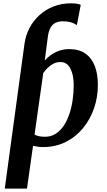

<svg xmlns="http://www.w3.org/2000/svg" viewBox="-20 -854 628 1128"><path d="M8 254 124 -597.5Q131 -647.5 153.8 -690.5Q176.5 -733.5 212.8 -766Q249 -798.5 295.8 -816.5Q342.5 -834.5 397 -834.5Q414 -834.5 429 -832.5Q444 -830.5 454.5 -826L431.5 -706.5Q415 -718 395 -723.5Q375 -729 351 -729Q324.5 -729 306.2 -720Q288 -711 277 -691.5Q266 -672 261.5 -641L243 -499Q258.5 -516.5 280 -531.5Q301.5 -546.5 328.2 -556Q355 -565.5 387 -565.5Q443 -565.5 480.2 -540.2Q517.5 -515 536.2 -467.8Q555 -420.5 555 -354.5Q555 -284 532.8 -218.8Q510.5 -153.5 468.2 -101.8Q426 -50 366.2 -20Q306.5 10 232 10Q218 10 203 8Q188 6 174 3L138.5 254ZM244 -50.5Q280 -50.5 307.5 -68.2Q335 -86 355 -116.2Q375 -146.5 388 -185.8Q401 -225 407 -268.2Q413 -311.5 413 -354.5Q413 -413 393.5 -451.2Q374 -489.5 335 -489.5Q313 -489.5 294 -479.8Q275 -470 260 -455.2Q245 -440.5 234 -424.5L183 -63Q195.5 -56.5 210.5 -53.5Q225.5 -50.5 244 -50.5Z"/></svg>

Font: Merriweather 24pt
Style: Bold Italic
Weight: 700
Italic angle: -7.8°
Designer: Eben Sorkin
Foundry: Eben Sorkin
Version: Version 2.101